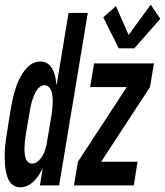

<svg xmlns="http://www.w3.org/2000/svg" viewBox="-40 -790 703 818"><path d="M466 -584 400 -716 454 -764 508 -641 602 -770 643 -710 532 -584ZM46 8Q29 8 15.5 -1.5Q2 -11 -5 -27Q-12 -43 -15 -59.5Q-18 -76 -19 -93Q-20 -110 -20 -127.5Q-20 -145 -18.5 -162.5Q-17 -180 -14.5 -197.5Q-12 -215 -9 -233L7 -333Q10 -348 13 -363Q16 -378 20 -392.5Q24 -407 29 -421.5Q34 -436 41 -450.5Q48 -465 56.5 -478Q65 -491 76.5 -503Q88 -515 102.5 -521.5Q117 -528 132 -528Q150 -528 163.5 -518.5Q177 -509 185 -493Q193 -477 196 -460.5Q199 -444 201 -426L252 -735H334L212 0H130L142 -74Q135 -59 126 -45Q117 -31 104.5 -18.5Q92 -6 77 1Q62 8 46 8ZM275 0 292 -101 500 -419H344L361 -520H616L599 -419L391 -101H546L530 0ZM96 -93Q111 -93 123.5 -104.5Q136 -116 143.5 -130.5Q151 -145 155 -160Q159 -175 161 -190L178 -290Q180 -300 181 -309.5Q182 -319 183 -329Q184 -339 184.5 -349Q185 -359 184.5 -368.5Q184 -378 182.5 -387.5Q181 -397 177.5 -405.5Q174 -414 167 -420.5Q160 -427 150 -427Q139 -427 129.5 -419.5Q120 -412 114 -402Q108 -392 104 -381Q100 -370 96.5 -359.5Q93 -349 91 -338Q89 -327 87 -317L70 -217Q69 -208 67.5 -199Q66 -190 65.5 -181Q65 -172 64.5 -163Q64 -154 64.5 -145Q65 -136 66.5 -127.5Q68 -119 71 -111.5Q74 -104 80.5 -98.5Q87 -93 96 -93Z"/></svg>

Font: Iosevka SS04 Extended
Style: Bold Italic
Weight: 700
Width: 7
Italic angle: -9°
Monospace: yes
Designer: Belleve Invis
Foundry: Belleve Invis
Version: Version 19.0.0; ttfautohint (v1.8.4)